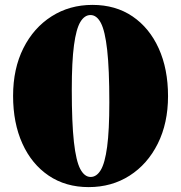

<svg xmlns="http://www.w3.org/2000/svg" viewBox="-20 -750 740 785"><path d="M358 -730Q452.5 -730 521.8 -683Q591 -636 629 -552Q667 -468 667 -357Q667 -246.5 625 -162.5Q583 -78.5 509.8 -31.8Q436.5 15 342.5 15Q248.5 15 179 -32Q109.5 -79 71.5 -163Q33.5 -247 33.5 -358Q33.5 -469 75.5 -552.8Q117.5 -636.5 191 -683.2Q264.5 -730 358 -730ZM350.5 -26.5Q375 -26.5 392 -54.8Q409 -83 418 -149.8Q427 -216.5 427 -331.5Q427 -468 418.2 -545.8Q409.5 -623.5 392.5 -656Q375.5 -688.5 350 -688.5Q325.5 -688.5 308.5 -660.2Q291.5 -632 282.5 -565.2Q273.5 -498.5 273.5 -383.5Q273.5 -247.5 282.2 -169.5Q291 -91.5 308.2 -59Q325.5 -26.5 350.5 -26.5Z"/></svg>

Font: Newsreader 72pt ExtraBold
Style: Regular
Weight: 800
Designer: Hugues Gentile
Foundry: Production Type
Version: Version 1.003; ttfautohint (v1.8.3)